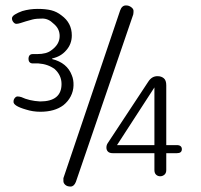

<svg xmlns="http://www.w3.org/2000/svg" viewBox="-20 -650 743 708"><path d="M85.1 -432.2Q85.1 -450.6 101.1 -450.6H117.2Q151.7 -450.6 169 -464.4Q200 -486.2 200 -517.2Q200 -544.8 177 -563.2Q158.6 -581.6 136.2 -581.6Q113.8 -581.6 100 -578.2Q86.2 -574.7 75.3 -571.3Q64.4 -567.8 55.2 -564.9Q46 -562.1 40.2 -562.1Q34.5 -562.1 29.3 -568.4Q24.1 -574.7 24.1 -582.2Q24.1 -589.7 35.1 -596.6Q46 -603.4 62.1 -609.2Q89.7 -617.2 119 -617.2Q148.3 -617.2 169 -612.1Q189.7 -606.9 206.9 -593.1Q244.8 -565.5 244.8 -519.5Q244.8 -487.4 224.1 -464.4Q204.6 -441.4 172.4 -434.5V-432.2Q227.6 -418.4 244.8 -372.4Q251.7 -356.3 251.1 -335.1Q250.6 -313.8 240.8 -294.8Q231 -275.9 213.8 -262.1Q181.6 -237.9 128.7 -237.9Q101.1 -237.9 75.9 -246Q27.6 -259.8 29.9 -275.9Q29.9 -282.8 34.5 -288.5Q39.1 -294.3 44.8 -294.3Q50.6 -294.3 58.6 -292Q87.4 -278.2 127.6 -275.9Q206.9 -275.9 206.9 -340.2Q206.9 -372.4 181.6 -395.4Q156.3 -413.8 121.8 -416.1H101.1Q93.1 -416.1 89.1 -420.7Q85.1 -425.3 85.1 -432.2ZM259.8 20.7Q252.9 37.9 240.2 37.9Q227.6 37.9 220.7 31.6Q213.8 25.3 213.8 17.8Q213.8 10.3 213.8 6.9L423 -611.5Q429.9 -631 446 -629.9Q455.2 -629.9 463.8 -623.6Q472.4 -617.2 472.4 -609.8Q472.4 -602.3 471.3 -596.6ZM650.6 -100Q650.6 -85.1 632.2 -85.1H593.1V-23Q593.1 -11.5 586.2 -5.7Q579.3 0 570.7 0Q562.1 0 555.7 -5.7Q549.4 -11.5 549.4 -23V-85.1H396.6Q383.9 -85.1 378.2 -90.8Q372.4 -96.6 372.4 -105.7Q372.4 -114.9 377 -121.8L526.4 -348.3Q540.2 -370.1 562.1 -369Q574.7 -369 583.9 -361.5Q593.1 -354 593.1 -335.6V-114.9H632.2Q641.4 -114.9 646 -110.9Q650.6 -106.9 650.6 -100ZM411.5 -114.9H549.4V-327.6Z"/></svg>

Font: Mallanna
Style: Regular
Weight: 400
Designer: Purushoth Kumar Guthula
Foundry: Andhrapradesh Society for Knowledge Networks
Version: Version 1.0.4; ttfautohint (vUNKNOWN) -l 7 -r 28 -G 50 -x 13